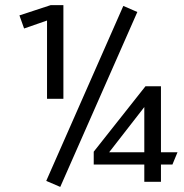

<svg xmlns="http://www.w3.org/2000/svg" viewBox="-20 -712 721 752"><path d="M164.2 -325V-631.6L74.4 -600.4L56.1 -651.7Q83.1 -660.7 115.3 -671.1Q147.4 -681.5 178.9 -692H228.3V-325ZM161.1 -3.5 463 -688.8 517.9 -665 216 20.1ZM549.7 -374H610.4V-115.6H675.2L655.4 -67.7H610.4V0H545.2V-67.7H347.1V-117.9ZM407.5 -115.6H545.2V-292.7Z"/></svg>

Font: Ancizar Sans Thin
Style: Regular
Weight: 100
Designer: Cesar Puertas, Viviana Monsalve, Julian Moncada, Julian Prieto, Jose Castro, Mariel Hernandez, Felipe Aragon, Sara Alarc
Version: Version 8.100